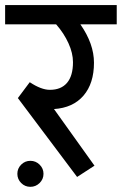

<svg xmlns="http://www.w3.org/2000/svg" viewBox="-40 -678 476 750"><path d="M273.9 -583Q327.1 -506.8 327.1 -433.1Q327.1 -352.1 286.1 -304.4Q245.1 -256.8 170.9 -252L329.1 -30.8L261.2 13.2L29.8 -294.9L76.2 -356.9Q121.1 -327.1 154.8 -327.1Q198.7 -327.1 221.9 -354.5Q245.1 -381.8 245.1 -435.1Q245.1 -470.2 227.5 -509Q210 -547.9 179.2 -583H-20V-658.2H416V-583ZM27.8 1Q27.8 -20 42.7 -34.9Q57.6 -49.8 78.6 -49.8Q99.6 -49.8 114.7 -34.9Q129.9 -20 129.9 1Q129.9 22 114.7 36.9Q99.6 51.8 78.6 51.8Q57.6 51.8 42.7 36.9Q27.8 22 27.8 1Z"/></svg>

Font: Sarala
Style: Regular
Weight: 400
Designer: Andres Torresi
Foundry: Huerta Tipografica
Version: Version 1.004;PS 001.003;hotconv 1.0.70;makeotf.lib2.5.58329